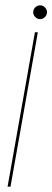

<svg xmlns="http://www.w3.org/2000/svg" viewBox="-20 -703 197 723"><path d="M8.5 0 111.5 -581.5H122.5L19.5 0ZM131 -631Q120.5 -631 112.8 -638.8Q105 -646.5 105 -657Q105 -667.5 112.8 -675.2Q120.5 -683 131 -683Q141.5 -683 149.2 -675.2Q157 -667.5 157 -657Q157 -646.5 149.2 -638.8Q141.5 -631 131 -631Z"/></svg>

Font: Anybody ExtraExpanded Thin
Style: Italic
Weight: 100
Width: 8
Italic angle: -10°
Designer: Tyler Finck
Foundry: Etcetera Type Company
Version: Version 1.010; ttfautohint (v1.8.3) -l 8 -r 50 -G 200 -x 14 